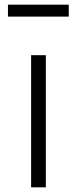

<svg xmlns="http://www.w3.org/2000/svg" viewBox="-20 -801 328 821"><path d="M274 -730V-781H14V-730ZM176 -565H113V0H176Z"/></svg>

Font: Glow Sans SC Normal
Style: Regular
Weight: 400
Designer: Ryoko NISHIZUKA (kana, bopomofo & ideographs); Paul D. Hunt (Latin, Greek & Cyrillic); Sandoll Communications, Soo-young
Version: Version 0.93